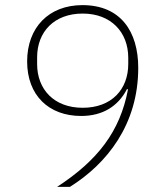

<svg xmlns="http://www.w3.org/2000/svg" viewBox="-20 -730 640 750"><path d="M520 -465C520 -606 452 -710 302 -710C170 -710 86 -622 86 -490C86 -358 170 -277 297 -277C380 -277 441 -314 476 -382L480 -381C449 -216 361 -103 203 0H253C397 -90 520 -243 520 -465ZM303 -309C191 -309 125 -381 125 -480V-506C125 -606 192 -677 303 -677C413 -677 481 -605 481 -504V-480C481 -381 416 -309 303 -309Z"/></svg>

Font: IBM Plex Devanagari ExtraLight
Style: Regular
Weight: 200
Designer: Mike Abbink, Paul van der Laan, Pieter van Rosmalen, Erin McLaughlin
Foundry: Bold Monday
Version: Version 1.0